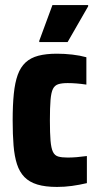

<svg xmlns="http://www.w3.org/2000/svg" viewBox="-20 -730 388 758"><path d="M205 8Q159 8 127.5 -1.5Q96 -11 76.5 -31Q57 -51 47 -82Q37 -113 33.5 -156Q30 -199 30 -255Q30 -315 34.5 -359.5Q39 -404 50 -434.5Q61 -465 81 -483.5Q101 -502 131.5 -510Q162 -518 205 -518Q235 -518 265.5 -514.5Q296 -511 321 -504V-396Q301 -399 282.5 -400.5Q264 -402 247 -402Q224 -402 210 -397.5Q196 -393 189 -379Q182 -365 179.5 -335.5Q177 -306 177 -255Q177 -204 179.5 -174.5Q182 -145 189 -130.5Q196 -116 210 -112Q224 -108 247 -108Q264 -108 282.5 -109.5Q301 -111 323 -114V-7Q293 0 264 4Q235 8 205 8ZM135 -564V-569L187 -710H328V-705L247 -564Z"/></svg>

Font: Saira Condensed ExtraBold
Style: Regular
Weight: 800
Width: 3
Designer: Hector Gatti with collaboration of the Omnibus-Type team
Foundry: Omnibus-Type
Version: Version 1.101